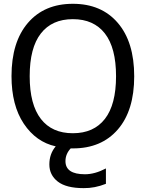

<svg xmlns="http://www.w3.org/2000/svg" viewBox="-20 -762 755 1001"><path d="M193.4 -141.6Q251 -67.4 359.9 -67.4Q468.8 -67.4 526.9 -142.1Q585 -216.8 585 -364.7Q585 -512.7 526.9 -587.4Q468.8 -662.1 359.9 -662.1Q251 -662.1 192.9 -587.4Q134.8 -512.7 134.8 -364.7Q134.8 -216.8 193.4 -141.6ZM40 -365.2Q40 -543 125.5 -642.6Q210.9 -742.2 359.9 -742.2Q508.8 -742.2 594.2 -642.6Q679.7 -543 679.7 -364.3Q679.7 -185.5 594.2 -86.9Q508.8 11.7 360.4 11.7H348.6Q321.3 41 321.3 78.1Q321.3 146.5 422.9 146.5Q474.6 146.5 532.2 116.2V196.3Q473.6 219.7 416 218.8Q325.2 218.8 281.2 184.6Q237.3 150.4 237.3 95.2Q237.3 40 270.5 1Q168 -21.5 104 -117.2Q40 -212.9 40 -365.2Z"/></svg>

Font: irohakakuC Regular
Style: Regular
Weight: 400
Designer: [Source Han Sans]
Ryoko NISHIZUKA Ë•øÂ°öÊ∂ºÂ≠ê (kana & ideographs); Paul D. Hunt (Latin, Greek & Cyrillic); Wenlong ZHAN
Version: Version 1.001.20160904